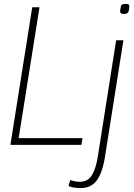

<svg xmlns="http://www.w3.org/2000/svg" viewBox="-20 -737 682 977"><path d="M33 0 144 -700H181L75 -34H400L394 0ZM619 -717Q630 -717 634.5 -714.5Q639 -712 638 -703Q637 -688 634.5 -680Q632 -672 626 -669Q620 -666 610 -666Q601 -666 596 -669Q591 -672 591 -681Q593 -696 595 -704Q597 -712 603 -714.5Q609 -717 619 -717ZM608 -532 514 62Q506 112 491 148Q476 184 451.5 202Q427 220 390 220Q377 220 360 218Q343 216 329 210L337 179Q352 184 363.5 186Q375 188 386 188Q428 188 448.5 153Q469 118 478 58L571 -532Z"/></svg>

Font: Georama ExtraCondensed Thin ExtraLight
Style: Italic
Weight: 250
Italic angle: -9°
Version: Version 1.001